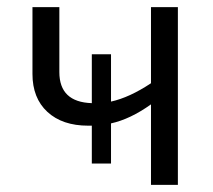

<svg xmlns="http://www.w3.org/2000/svg" viewBox="-20 -517 597 537"><path d="M146 -497.1V-315.4Q146 -231.4 236.8 -228.5V-365.2H290.5V-232.9Q341.8 -244.1 402.3 -284.2V-497.1H477.5V0H402.3V-225.1Q344.2 -183.6 290.5 -171.9V-59.6H236.8V-165.5H226.6Q154.3 -165.5 112.5 -204.1Q70.8 -242.7 70.8 -310.1V-497.1Z"/></svg>

Font: Bpm'online Open Sans
Style: Regular
Weight: 400
Foundry: Ascender Corporation
Version: Version 1.10